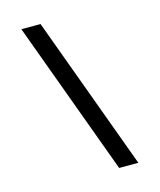

<svg xmlns="http://www.w3.org/2000/svg" viewBox="-130 -852 900 1082"><g transform="rotate(-15 320.0 -311.0)"><path d="M429 138 99 -760H211L541 138Z"/></g></svg>

Font: Writer SemiBold
Style: Regular
Weight: 600
Monospace: yes
Designer: Mike Abbink, Paul van der Laan, Pieter van Rosmalen
Foundry: Bold Monday
Version: Version 2.001 2020